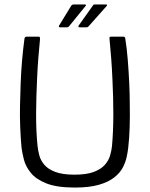

<svg xmlns="http://www.w3.org/2000/svg" viewBox="-20 -838 674 864"><path d="M317 6Q235 6 188 -13Q141 -32 118 -61Q95 -90 87.5 -120Q80 -150 77 -173Q73 -215 71 -264.5Q69 -314 70 -362Q71 -411 73 -464Q75 -517 79.5 -568Q84 -619 90 -663Q90 -667 92.5 -670Q95 -673 99 -673Q113 -673 126 -673Q139 -673 153 -673Q158 -673 159 -671Q160 -669 160 -661Q156 -621 152.5 -577Q149 -533 147 -486Q143 -406 142.5 -328Q142 -250 149 -181Q151 -161 157 -138.5Q163 -116 179.5 -96.5Q196 -77 228.5 -64.5Q261 -52 315 -52Q370 -52 402.5 -64.5Q435 -77 452 -96.5Q469 -116 475.5 -138.5Q482 -161 484 -181Q490 -248 490 -324.5Q490 -401 486 -480Q484 -528 480.5 -574Q477 -620 473 -661Q472 -669 473.5 -671Q475 -673 479 -673Q494 -673 507.5 -673Q521 -673 536 -673Q540 -673 542 -670Q544 -667 544 -663Q551 -619 555 -568.5Q559 -518 561.5 -466Q564 -414 564 -365Q565 -316 563.5 -266Q562 -216 557 -173Q555 -155 550 -131.5Q545 -108 532.5 -84Q520 -60 494 -39.5Q468 -19 425 -6.5Q382 6 317 6ZM291 -720Q289 -718 287 -716.5Q285 -715 279 -715H251Q242 -715 246 -723L301 -813Q304 -818 314 -818H362Q365 -818 366.5 -816Q368 -814 365 -811ZM379 -720Q377 -718 375 -716.5Q373 -715 367 -715H339Q334 -715 333 -717.5Q332 -720 334 -723L398 -813Q400 -817 403 -817.5Q406 -818 410 -818H457Q460 -818 461.5 -816Q463 -814 460 -811Z"/></svg>

Font: Glory Thin
Style: Regular
Weight: 400
Version: Version 1.011